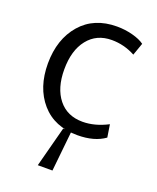

<svg xmlns="http://www.w3.org/2000/svg" viewBox="-141 -631 755 926"><g transform="rotate(20 236.5 -167.5)"><path d="M242.2 212.4H167L221.7 4.4H263.7ZM296.4 11.2Q178.2 11.2 111.6 -65.4Q44.9 -142.1 44.9 -266.1Q45.4 -391.1 113 -469Q180.7 -546.9 298.3 -546.9Q339.8 -546.9 378.7 -536.6Q417.5 -526.4 439.9 -509.8L417.5 -446.3Q360.4 -477.1 296.9 -477.1Q219.2 -477.1 174.1 -420.4Q128.9 -363.8 128.9 -265.6Q128.9 -169.9 173.6 -114Q218.3 -58.1 297.4 -58.1Q360.4 -58.1 426.3 -92.3L436.5 -27.3Q383.3 11.2 296.4 11.2Z"/></g></svg>

Font: Oxygen
Style: Regular
Weight: 400
Designer: Vernon Adams
Foundry: Vernon Adams
Version: Version Release 0.2.3 webfont; ttfautohint (v0.93.3-1d66) -l